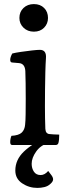

<svg xmlns="http://www.w3.org/2000/svg" viewBox="-20 -790 325 940"><path d="M40 -80Q30 -80 30 -94Q30 -111 36 -125Q72 -127 86.5 -141Q101 -155 103 -180Q105 -197 105.5 -232Q106 -267 106 -306Q106 -345 105.5 -382.5Q105 -420 104 -442Q102 -478 74 -481L40 -484Q30 -484 30 -497Q30 -510 40 -528Q55 -532 82.5 -536Q110 -540 136.5 -543Q163 -546 175 -546Q208 -546 205 -506Q203 -477 202 -437.5Q201 -398 200.5 -354.5Q200 -311 200 -270Q200 -240 200.5 -212Q201 -184 202 -159Q203 -146 208 -140.5Q213 -135 219 -134Q228 -133 242.5 -132Q257 -131 270 -131Q270 -104 266 -90Q263 -80 252 -80ZM146 -635Q115 -635 95 -654.5Q75 -674 75 -702Q75 -732 95 -751Q115 -770 146 -770Q177 -770 196 -751Q215 -732 215 -702Q215 -674 196 -654.5Q177 -635 146 -635ZM163 130Q122 130 88.5 107.5Q55 85 55 45Q55 -8 97 -48Q139 -88 204 -115L215 -89Q179 -79 157 -48Q135 -17 135 12Q135 34 146 50.5Q157 67 179 67Q199 67 216 47L232 68Q240 79 240 88Q240 99 226 111Q214 122 197 126Q180 130 163 130Z"/></svg>

Font: Gowun Batang
Style: Bold
Weight: 700
Designer: Yanghee Ryu
Foundry: Yanghee Ryu
Version: Version 2.000